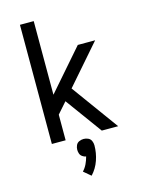

<svg xmlns="http://www.w3.org/2000/svg" viewBox="-141 -817 859 1144"><g transform="rotate(-15 288.0 -245.5)"><path d="M98 0H183V-158L242 -225L406 0H507L297 -289L507 -530H400L183 -281V-735H98ZM278 244Q310 210 325.5 165Q341 120 341 73Q341 59 335 45.5Q329 32 315.5 26Q302 20 288 20Q274 20 260.5 26Q247 32 241 45.5Q235 59 235 73Q235 85 239 96.5Q243 108 253.5 115.5Q264 123 276 125Q270 148 260 169Q250 190 234 207Z"/></g></svg>

Font: Iosevka Sparkle
Style: Regular
Weight: 400
Designer: Belleve Invis
Foundry: Belleve Invis
Version: Version 4.5.0; ttfautohint (v1.8.3)